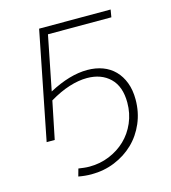

<svg xmlns="http://www.w3.org/2000/svg" viewBox="-108 -608 799 895"><g transform="rotate(-15 292.0 -160.5)"><path d="M163 -520H508L502 -484H196L144 -222Q245 -276 329 -276Q370 -276 403.5 -263.5Q437 -251 461 -226.5Q485 -202 498.5 -166.5Q512 -131 512 -85Q512 -24 489.5 28.5Q467 81 428 118.5Q389 156 336.5 177.5Q284 199 224 199Q193 199 161 193L171 157Q185 159 198 160.5Q211 162 224 162Q275 162 320 143.5Q365 125 398.5 93Q432 61 451.5 16Q471 -29 471 -81Q471 -159 429 -199.5Q387 -240 318 -240Q278 -240 232 -225.5Q186 -211 136 -181L99 0H60Z"/></g></svg>

Font: Argentum Sans ExtraLight
Style: Italic
Weight: 200
Italic angle: -11°
Designer: Julieta Ulanovsky (font), Cristiano Sobral (main changes and remaster)
Foundry: Julieta Ulanovsky (font), Cristiano Sobral (main changes and remaster)
Version: Version 2.007;June 15, 2022;FontCreator 14.0.0.2814 64-bit; 